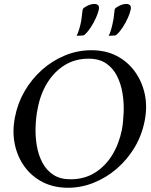

<svg xmlns="http://www.w3.org/2000/svg" viewBox="-20 -920 747 952"><path d="M433.8 -671Q503.8 -671 558.1 -643Q612.5 -615 648.5 -565.5Q684.5 -516 697.9 -453Q711.2 -390 697.2 -320Q683.2 -249 647.4 -189Q611.5 -129 559.5 -84Q507.5 -39 445.1 -14Q382.8 11 316.8 11Q246.8 11 191.9 -17Q137 -45 101.5 -94Q66 -143 53.1 -206Q40.2 -269 54.2 -339Q67.2 -408 102.1 -468Q137 -528 188 -573.5Q239 -619 301.9 -645Q364.8 -671 433.8 -671ZM419.2 -629Q352.8 -629 301.1 -597.2Q249.5 -565.5 214.9 -509.8Q180.2 -454 166.8 -381.8Q158 -338.5 156.4 -290Q154.8 -241.5 162.8 -195.8Q170.8 -150 190.8 -112.6Q210.8 -75.2 244.8 -53.1Q278.8 -31 329.5 -31Q397.8 -31 449.9 -63.2Q502 -95.5 536.1 -150.9Q570.2 -206.2 584.5 -277.2Q591.5 -316.8 593.2 -363.9Q595 -411 587.4 -457.6Q579.8 -504.2 560.2 -543.1Q540.8 -582 506.4 -605.5Q472 -629 419.2 -629ZM519 -742.5Q525.5 -754.8 531 -773.8Q536.5 -792.8 540.8 -815.5Q543 -824.2 544.2 -836.8Q545.5 -849.2 546.9 -859.1Q548.2 -869 548.5 -872Q549.8 -878.8 557.2 -883Q583.2 -900.5 606.2 -900.5Q618 -900.5 624.6 -894Q631.2 -887.5 628 -872Q624.8 -855.8 614.4 -832.2Q604 -808.8 589.4 -786Q574.8 -763.2 559.2 -749Q553.8 -743.8 547.5 -743.8ZM360 -742.5Q366.2 -754.8 372.2 -773.8Q378.2 -792.8 382.5 -815.5Q384 -824.2 385.5 -836.8Q387 -849.2 388 -859.1Q389 -869 390 -872Q391.2 -878.5 398.8 -883Q425.2 -900.5 448 -900.5Q459.8 -900.5 466.4 -894Q473 -887.5 469.8 -872Q466.5 -855.8 456.1 -832.2Q445.8 -808.8 431.1 -786Q416.5 -763.2 401 -749Q395.5 -743.8 389 -743.8Z"/></svg>

Font: Young Serif Light
Style: Italic
Weight: 300
Italic angle: -10.979°
Designer: Bastien Sozeau
Foundry: NBR — Bastien Sozeau
Version: Version 5.001